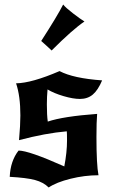

<svg xmlns="http://www.w3.org/2000/svg" viewBox="-20 -798 500 848"><path d="M190 -403Q187 -371 187 -337Q187 -289 191 -261Q259 -284 409 -295Q406 -260 406 -193Q406 -70 415 -24Q354 -24 291.5 -8.5Q229 7 195 30Q172 7 134.5 -3Q97 -13 23 -17Q26 -87 62 -133Q107 -133 264 -63Q276 -126 276 -177Q276 -209 275 -218Q181 -210 64 -179Q70 -247 70 -288Q70 -374 51 -430Q120 -431 243 -484Q304 -452 431 -443Q413 -400 390 -380.5Q367 -361 333 -361Q303 -361 260.5 -373.5Q218 -386 190 -403ZM162 -617Q233 -727 259 -778Q270 -764 302.5 -739Q335 -714 353 -703Q302 -669 208 -575Q199 -583 186 -595.5Q173 -608 162 -617Z"/></svg>

Font: NewRocker
Style: Regular
Weight: 400
Designer: Pablo Impallari, Brenda Gallo, Rodrigo Fuenzalida
Foundry: Pablo Impallari, Brenda Gallo, Rodrigo Fuenzalida
Version: Version 1.000